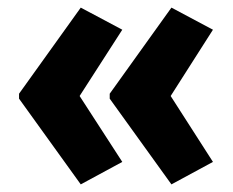

<svg xmlns="http://www.w3.org/2000/svg" viewBox="-20 -529 611 504"><path d="M30 -283V-270L192 -45L301 -104L189 -277L301 -451L192 -509ZM268 -283V-270L430 -45L539 -104L428 -277L539 -451L430 -509Z"/></svg>

Font: Noto Sans Gurmukhi Condensed ExtraBold
Style: Regular
Weight: 800
Width: 3
Designer: Jelle Bosma - Monotype Design Team
Foundry: Monotype Imaging Inc.
Version: Version 2.004